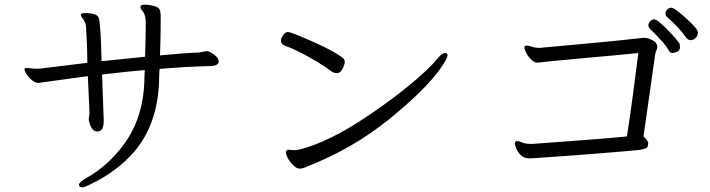

<svg xmlns="http://www.w3.org/2000/svg" viewBox="-20 -755 3040 822"><path d="M830 -530 864 -536H866Q877 -535 895.5 -522Q914 -509 916 -495V-491Q916 -472 874 -472Q784 -470 663 -460Q661 -424 661 -405Q654 -222 555 -106Q480 -19 363 36Q341 47 332.5 47Q324 47 321 43Q318 39 318 36Q318 25 352 6Q444 -47 509 -135Q593 -248 598 -409Q598 -425 600 -455Q537 -450 417 -436L424 -242V-238Q424 -192 397 -192Q374 -192 364 -226Q361 -239 360 -242V-245L363 -271Q363 -276 362 -298.5Q361 -321 359.5 -355.5Q358 -390 356 -429L144 -400Q131 -400 117 -411.5Q103 -423 94 -437Q85 -451 85 -457Q85 -463 88.5 -463.5Q92 -464 96 -464L126 -461H149L354 -486Q354 -543 349 -628L348 -645Q345 -661 335.5 -673.5Q326 -686 326 -690V-692Q329 -699 341 -699Q395 -699 402 -680Q411 -661 415 -493L601 -512Q602 -546 603 -580Q604 -614 604 -633V-661Q604 -694 586 -713Q581 -719 581 -725L582 -729Q584 -735 601.5 -735Q619 -735 638.5 -729.5Q658 -724 662.5 -716Q667 -708 668 -691V-674Q668 -588 665 -518Q783 -529 830 -530Z M1217 -114 1239 -112Q1253 -112 1270 -117Q1389 -149 1538.5 -248Q1688 -347 1788 -438Q1831 -477 1851.5 -502.5Q1872 -528 1884 -528Q1896 -528 1896 -519Q1896 -505 1868 -465Q1803 -372 1647 -245.5Q1491 -119 1295 -42Q1276 -33 1263.5 -33Q1251 -33 1237 -46Q1223 -59 1213.5 -75.5Q1204 -92 1204 -103Q1204 -114 1217 -114ZM1188 -598Q1199 -618 1212 -618Q1225 -618 1310.5 -580.5Q1396 -543 1440 -513Q1456 -503 1456 -491Q1456 -479 1446.5 -460.5Q1437 -442 1423 -442Q1409 -442 1398 -450Q1373 -470 1308 -508Q1241 -545 1203 -558Q1183 -566 1183 -579Q1183 -592 1188 -598Z M2184 -141Q2184 -151 2196 -151Q2202 -151 2215.5 -145Q2229 -139 2252 -139H2262Q2339 -145 2476 -155Q2613 -165 2664 -171Q2684 -298 2713 -528Q2676 -524 2620.5 -519Q2565 -514 2444.5 -503Q2324 -492 2307.5 -489.5Q2291 -487 2279 -487Q2267 -487 2253.5 -500.5Q2240 -514 2232.5 -529.5Q2225 -545 2225 -550Q2225 -560 2233.5 -560Q2242 -560 2257 -555Q2272 -550 2291 -550L2302 -551Q2342 -555 2480.5 -567.5Q2619 -580 2735 -593H2739Q2752 -593 2773 -583Q2794 -573 2794 -553Q2794 -546 2790.5 -540Q2787 -534 2785 -522L2735 -171Q2753 -155 2755 -143V-139Q2755 -124 2744 -119.5Q2733 -115 2711 -112.5Q2689 -110 2645 -106.5Q2601 -103 2547 -98.5Q2493 -94 2438.5 -90Q2384 -86 2339 -83Q2294 -80 2269 -78L2246 -77Q2223 -77 2209 -91.5Q2195 -106 2189.5 -121.5Q2184 -137 2184 -141ZM2820 -572Q2782 -614 2762 -632Q2756 -638 2756 -647Q2756 -656 2763.5 -664Q2771 -672 2780 -672Q2789 -672 2805.5 -658Q2822 -644 2840.5 -625Q2859 -606 2872.5 -590Q2886 -574 2888.5 -570Q2891 -566 2891 -552.5Q2891 -539 2879 -533.5Q2867 -528 2858 -528Q2849 -528 2842 -541Q2835 -554 2820 -572ZM2919 -592Q2886 -639 2836 -682Q2829 -688 2829 -697.5Q2829 -707 2836.5 -714.5Q2844 -722 2855.5 -722Q2867 -722 2917.5 -676.5Q2968 -631 2968 -616.5Q2968 -602 2958 -592.5Q2948 -583 2937.5 -583Q2927 -583 2919 -592Z"/></svg>

Font: ToneOZ-Pinyin-WenKai-Regular
Style: Regular
Weight: 400
Designer: Fontworks Inc.
Foundry: ToneOZ
Version: Version 0.240331